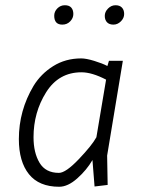

<svg xmlns="http://www.w3.org/2000/svg" viewBox="-20 -704 540 733"><path d="M205 -44Q231 -44 281 -96.5Q331 -149 348 -180L385 -400Q331 -428 291 -428Q204 -428 156 -351.5Q108 -275 108 -180Q108 -121 131 -82.5Q154 -44 205 -44ZM206 9Q129 9 90.5 -39Q52 -87 52 -173Q52 -282 108 -376Q136 -422 183 -451.5Q230 -481 290 -481Q309 -481 340 -471.5Q371 -462 390 -452L396 -472H449L389 -110L391 2L341 8L333 -93Q311 -55 275 -23Q239 9 206 9ZM218 -610Q187 -610 187 -644Q187 -660 199 -672Q211 -684 227.5 -684Q244 -684 252 -675Q260 -666 260 -650.5Q260 -635 248 -622.5Q236 -610 218 -610ZM413 -610Q397 -610 388.5 -619Q380 -628 380 -643.5Q380 -659 392.5 -671.5Q405 -684 421 -684Q437 -684 445.5 -675Q454 -666 454 -650.5Q454 -635 441.5 -622.5Q429 -610 413 -610Z"/></svg>

Font: Lekton
Style: Italic
Weight: 400
Italic angle: -9.3°
Designer: Paolo Mazzetti, Luciano Perondi, Raffaele Flato, Elena Papassissa, Emilio Macchia, Michela Povoleri, Tobias Seemiller, R
Version: Version 3.000